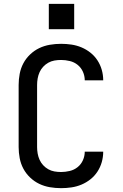

<svg xmlns="http://www.w3.org/2000/svg" viewBox="-20 -971 640 999"><path d="M298 8Q268 8 239 3Q210 -2 184 -14.5Q158 -27 136.5 -47.5Q115 -68 101.5 -93.5Q88 -119 82.5 -148Q77 -177 77 -206V-529Q77 -558 82.5 -587Q88 -616 101.5 -641.5Q115 -667 136.5 -687.5Q158 -708 184 -720.5Q210 -733 239 -738Q268 -743 298 -743Q325 -743 352 -739Q379 -735 404 -724.5Q429 -714 450.5 -697Q472 -680 487 -657Q502 -634 509.5 -607.5Q517 -581 517 -554Q517 -553 517 -553Q517 -553 517 -553H421Q421 -553 421 -553Q421 -553 421 -553Q421 -576 411.5 -597.5Q402 -619 384 -633.5Q366 -648 343 -653.5Q320 -659 298 -659Q280 -659 263 -656Q246 -653 231 -644.5Q216 -636 204.5 -623.5Q193 -611 186 -595.5Q179 -580 176 -563Q173 -546 173 -529V-206Q173 -189 176 -172Q179 -155 186 -139.5Q193 -124 204.5 -111.5Q216 -99 231 -90.5Q246 -82 263 -79Q280 -76 298 -76Q320 -76 343 -81.5Q366 -87 384 -101.5Q402 -116 411.5 -137.5Q421 -159 421 -182Q421 -182 421 -182Q421 -182 421 -182H517Q517 -182 517 -182Q517 -182 517 -181Q517 -154 509.5 -127.5Q502 -101 487 -78Q472 -55 450.5 -38Q429 -21 404 -10.5Q379 0 352 4Q325 8 298 8ZM234 -819V-951H366V-819Z"/></svg>

Font: Iosevka SS04 Medium Extended
Style: Regular
Weight: 500
Width: 7
Monospace: yes
Designer: Belleve Invis
Foundry: Belleve Invis
Version: Version 19.0.0; ttfautohint (v1.8.4)